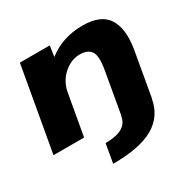

<svg xmlns="http://www.w3.org/2000/svg" viewBox="-181 -769 1162 1169"><g transform="rotate(-30 400.0 -185.0)"><path d="M287 227 310 94.5Q350.5 94.5 385.8 86.8Q421 79 444.8 58.5Q468.5 38 475 0H476L527.5 -293Q543.5 -386 521 -418.8Q498.5 -451.5 442.5 -451.5Q381.5 -451.5 329 -405Q280.5 -361.5 266 -295.5L213.5 0H-1.5L103 -590.5H313L302 -515.5Q404.5 -595.5 545 -595.5Q675 -595.5 721.8 -520Q768.5 -444.5 744 -306L690.5 0H689.5Q669.5 115.5 572 171.2Q474.5 227 287 227Z"/></g></svg>

Font: Anybody ExtraExpanded ExtraBold
Style: Italic
Weight: 800
Width: 8
Italic angle: -10°
Designer: Tyler Finck
Foundry: Etcetera Type Company
Version: Version 1.010; ttfautohint (v1.8.3) -l 8 -r 50 -G 200 -x 14 